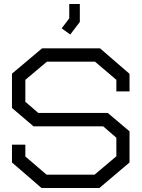

<svg xmlns="http://www.w3.org/2000/svg" viewBox="-20 -942 709 962"><path d="M478 0H188L40 -128V-217H107V-158L213 -67H454L563 -159V-252L497 -309H148L40 -401V-573L191 -700H481L629 -572V-484H563V-542L456 -633H215L107 -542V-432L172 -376H520L629 -284V-128ZM289 -800 327 -850V-922H380V-832L332 -769Z"/></svg>

Font: Turret Road Medium
Style: Regular
Weight: 500
Designer: Noponies
Foundry: Noponies
Version: Version 1.001; ttfautohint (v1.8)